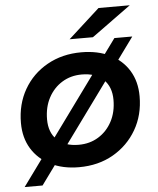

<svg xmlns="http://www.w3.org/2000/svg" viewBox="-56 -792 758 919"><g transform="rotate(-5 322.5 -332.5)"><path d="M293 7Q215 7 156.5 -22.5Q98 -52 66 -104.5Q34 -157 34 -228Q34 -318 74.5 -388.5Q115 -459 187 -499.5Q259 -540 351 -540Q430 -540 488.5 -511Q547 -482 579 -429.5Q611 -377 611 -306Q611 -216 570 -145.5Q529 -75 457.5 -34Q386 7 293 7ZM301 -100Q354 -100 395.5 -125.5Q437 -151 461 -196Q485 -241 485 -300Q485 -362 448 -398Q411 -434 344 -434Q291 -434 249.5 -408.5Q208 -383 184 -338Q160 -293 160 -234Q160 -171 197 -135.5Q234 -100 301 -100ZM25 79 515 -594H601L111 79ZM301 -607 452 -744H602L413 -607Z"/></g></svg>

Font: Montserrat SemiBold
Style: Italic
Weight: 600
Italic angle: -11.3°
Designer: Julieta Ulanovsky
Foundry: Julieta Ulanovsky
Version: Version 9.000; ttfautohint (v1.8.4.7-5d5b)